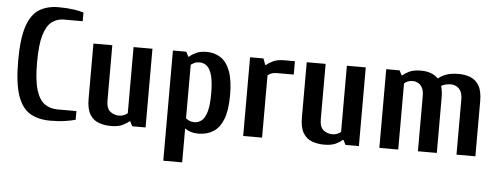

<svg xmlns="http://www.w3.org/2000/svg" viewBox="-56 -863 3156 1215"><g transform="rotate(5 1522.5 -255.0)"><path d="M280 10Q203 10 150.5 -21.5Q98 -53 71.5 -131.5Q45 -210 45 -350Q45 -490 71 -568.5Q97 -647 147.5 -678.5Q198 -710 270 -710Q323 -710 365.5 -704Q408 -698 430 -690V-635H310Q268 -635 235 -610.5Q202 -586 183.5 -524.5Q165 -463 165 -350Q165 -238 184 -176Q203 -114 238 -89.5Q273 -65 320 -65H440V-10Q418 -3 375.5 3.5Q333 10 280 10Z M665 10Q623 10 587.5 -3Q552 -16 531 -50.5Q510 -85 510 -150V-500H630V-150Q630 -98 655 -79Q680 -60 710 -60Q729 -60 743.5 -66.5Q758 -73 765 -80V-500H885V0H800L785 -30H780Q764 -15 737 -2.5Q710 10 665 10Z M1015 200V-500H1100L1115 -470H1120Q1136 -485 1162.5 -497.5Q1189 -510 1230 -510Q1280 -510 1318.5 -484.5Q1357 -459 1378.5 -402Q1400 -345 1400 -250Q1400 -155 1378 -98Q1356 -41 1315.5 -15.5Q1275 10 1220 10Q1194 10 1172.5 3Q1151 -4 1135 -15V200ZM1190 -60Q1215 -60 1235.5 -76.5Q1256 -93 1268 -134Q1280 -175 1280 -250Q1280 -325 1268 -366.5Q1256 -408 1235.5 -424Q1215 -440 1190 -440Q1171 -440 1158.5 -434Q1146 -428 1135 -420V-80Q1143 -73 1157 -66.5Q1171 -60 1190 -60Z M1505 0V-500H1590L1605 -460H1610Q1626 -475 1653 -487.5Q1680 -500 1725 -500H1790V-415H1680Q1661 -415 1647 -409Q1633 -403 1625 -395V0Z M2020 10Q1978 10 1942.5 -3Q1907 -16 1886 -50.5Q1865 -85 1865 -150V-500H1985V-150Q1985 -98 2010 -79Q2035 -60 2065 -60Q2084 -60 2098.5 -66.5Q2113 -73 2120 -80V-500H2240V0H2155L2140 -30H2135Q2119 -15 2092 -2.5Q2065 10 2020 10Z M2370 0V-500H2455L2470 -470H2475Q2491 -485 2518 -497.5Q2545 -510 2590 -510Q2628 -510 2654.5 -499.5Q2681 -489 2700 -470Q2723 -489 2754 -499.5Q2785 -510 2830 -510Q2870 -510 2904 -497Q2938 -484 2959 -449.5Q2980 -415 2980 -350V0H2860V-350Q2860 -385 2848.5 -404.5Q2837 -424 2820 -432Q2803 -440 2785 -440Q2766 -440 2751 -435.5Q2736 -431 2725 -425Q2729 -414 2732 -393.5Q2735 -373 2735 -350V0H2615V-350Q2615 -385 2604 -404.5Q2593 -424 2576.5 -432Q2560 -440 2545 -440Q2526 -440 2512 -434Q2498 -428 2490 -420V0Z"/></g></svg>

Font: Cuprum
Style: Regular
Weight: 400
Designer: Jovanny Lemonad
Foundry: Jovanny Lemonad
Version: Version 3.000